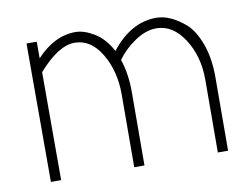

<svg xmlns="http://www.w3.org/2000/svg" viewBox="-62 -596 897 683"><g transform="rotate(-10 387.0 -255.0)"><path d="M371 0 372 -264Q372 -348 334.5 -410.5Q297 -473 238.5 -473Q180 -473 107 -390V0H70V-500H107V-440Q172 -510 248 -510Q279 -510 315.5 -488Q352 -466 377 -419Q448 -510 540 -510Q591 -510 646 -462Q674 -436 692.5 -385Q711 -334 711 -265L710 0H673L674 -264Q674 -348 633.5 -410.5Q593 -473 534 -473Q495 -473 455.5 -446Q416 -419 391 -384Q409 -332 409 -265L408 0Z"/></g></svg>

Font: Bubbler One
Style: Regular
Weight: 400
Designer: Brenda Gallo (gbrenda1987@gmail.com)
Foundry: Brenda Gallo
Version: Version 1.003